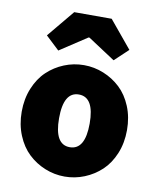

<svg xmlns="http://www.w3.org/2000/svg" viewBox="-85 -812 729 890"><g transform="rotate(10 280.0 -367.0)"><path d="M53 -139.2Q32.2 -189.5 32.2 -250Q32.2 -310.5 53 -360.8Q73.7 -411.1 108.2 -443.6Q142.6 -476.1 187 -494.1Q231.4 -512.2 279.8 -512.2Q328.1 -512.2 372.6 -494.1Q417 -476.1 451.7 -443.6Q486.3 -411.1 507.1 -360.8Q527.8 -310.5 527.8 -250Q527.8 -189.5 507.1 -139.2Q486.3 -88.9 451.7 -56.4Q417 -23.9 372.6 -5.9Q328.1 12.2 279.8 12.2Q231.4 12.2 187 -5.9Q142.6 -23.9 108.2 -56.4Q73.7 -88.9 53 -139.2ZM85.9 -618.2 191.9 -746.1H368.2L474.1 -618.2L410.2 -558.1L282.2 -642.1H277.8L149.9 -558.1ZM279.8 -126Q352.1 -126 352.1 -250Q352.1 -374 279.8 -374Q208 -374 208 -250Q208 -126 279.8 -126Z"/></g></svg>

Font: Source Sans Pro Black
Style: Regular
Weight: 900
Designer: Paul D. Hunt
Foundry: Adobe Systems Incorporated
Version: Version 2.020;PS 2.0;hotconv 1.0.86;makeotf.lib2.5.63406